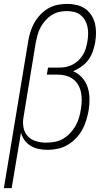

<svg xmlns="http://www.w3.org/2000/svg" viewBox="-41 -763 561 988"><path d="M-21 205 104 -550Q108 -575 115.5 -599Q123 -623 135.5 -645.5Q148 -668 166.5 -687.5Q185 -707 207.5 -720Q230 -733 255 -738Q280 -743 304 -743Q329 -743 353 -737.5Q377 -732 396 -719Q415 -706 428 -686.5Q441 -667 447 -644Q453 -621 453 -596Q453 -571 449 -546Q445 -523 437 -499.5Q429 -476 414.5 -456Q400 -436 379 -421Q358 -406 335 -397Q362 -385 381.5 -363.5Q401 -342 410 -314Q419 -286 419.5 -255.5Q420 -225 415 -194Q410 -169 402.5 -143.5Q395 -118 381.5 -94Q368 -70 348.5 -50Q329 -30 305.5 -16.5Q282 -3 255.5 2.5Q229 8 204 8Q181 8 158.5 3.5Q136 -1 117 -12.5Q98 -24 85 -42Q72 -60 67 -81L19 205ZM196 -29Q218 -29 240.5 -33Q263 -37 283 -48.5Q303 -60 319.5 -77.5Q336 -95 347.5 -115Q359 -135 365.5 -157Q372 -179 375 -200Q379 -222 379.5 -244Q380 -266 376 -286.5Q372 -307 362 -325Q352 -343 335.5 -355.5Q319 -368 298.5 -373.5Q278 -379 256 -379H200L206 -415H262Q280 -415 298 -418.5Q316 -422 332.5 -430.5Q349 -439 363 -452.5Q377 -466 386.5 -482Q396 -498 401 -515.5Q406 -533 409 -551Q412 -570 412.5 -589Q413 -608 409 -626Q405 -644 396 -659.5Q387 -675 373 -686Q359 -697 340.5 -701.5Q322 -706 303 -706Q283 -706 263 -701.5Q243 -697 225 -685.5Q207 -674 192.5 -657.5Q178 -641 168 -622.5Q158 -604 152.5 -584Q147 -564 143 -544L80 -160Q75 -133 80 -106.5Q85 -80 102 -62Q119 -44 144 -36.5Q169 -29 196 -29Z"/></svg>

Font: Iosevka Curly XLtObl
Style: Regular
Weight: 200
Italic angle: -9°
Monospace: yes
Designer: Belleve Invis
Foundry: Belleve Invis
Version: Version 11.1.0; ttfautohint (v1.8.3)